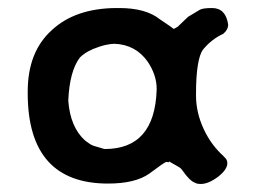

<svg xmlns="http://www.w3.org/2000/svg" viewBox="-20 -457 648 478"><path d="M468 -1Q459 -4 451 -12Q443 -20 434 -33Q431 -38 423 -42.5Q415 -47 401 -55L400 -53L394 -54Q388 -52 352 -25Q317 0 249 0Q50 0 49 -223Q49 -226 49 -229Q49 -328 109 -382Q167 -436 268 -437Q273 -437 277 -437Q343 -437 378 -409Q393 -399 403 -392Q412 -385 413 -385Q413 -385 425 -392L423 -391L448 -415L478 -433Q486 -437 508 -437Q542 -437 548 -396Q548 -383 536 -373Q506 -359 485 -333Q477 -322 472.5 -294.5Q468 -267 468 -223Q468 -221 468 -219Q468 -177 487 -136Q506 -95 538 -67L536 -68Q546 -61 546 -51Q546 -35 523 -17Q499 1 480 1Q475 1 470 0ZM150 -206Q155 -140 192 -107Q195 -105 201 -100.5Q207 -96 213 -94Q221 -92 230 -89Q239 -86 241 -86Q365 -86 370 -233Q370 -235 370 -236Q370 -270 348 -303Q318 -346 265 -348Q256 -348 242.5 -345Q229 -342 209 -334H210Q200 -330 192 -324.5Q184 -319 179 -314Q153 -280 150 -206Z"/></svg>

Font: New Athena Unicode
Style: Bold
Weight: 700
Designer: J. Rusten 1997; rev. by R. Hancock 2001, 2002, rev. by D. Mastronarde 2002-2021
Foundry: Society for Classical Studies (formerly American Philological Association)
Version: Version 5.008